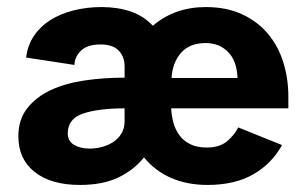

<svg xmlns="http://www.w3.org/2000/svg" viewBox="-20 -510 864 544"><path d="M779 -99Q750 -46 697.5 -16Q645 14 568 14Q510 14 464.5 -6Q419 -26 388 -64Q359 -28 315 -7Q271 14 206 14Q125 14 78.5 -22.5Q32 -59 32 -124Q32 -171 57 -203Q82 -235 123.5 -254.5Q165 -274 219.5 -282Q274 -290 333 -290V-322Q333 -349 316.5 -366.5Q300 -384 265 -384Q227 -384 209 -366Q191 -348 191 -326L54 -347Q58 -381 76 -408Q94 -435 122.5 -453Q151 -471 188.5 -480.5Q226 -490 268 -490Q313 -490 350 -477.5Q387 -465 413 -437Q475 -490 563 -490Q622 -490 666 -469.5Q710 -449 739 -414.5Q768 -380 782.5 -334Q797 -288 797 -236V-203H465Q466 -182 471.5 -162Q477 -142 488.5 -126.5Q500 -111 519 -101.5Q538 -92 566 -92Q602 -92 623 -109.5Q644 -127 655 -149ZM563 -388Q518 -388 493.5 -361Q469 -334 466 -289H653Q651 -338 626 -363Q601 -388 563 -388ZM234 -89Q253 -89 270.5 -94Q288 -99 302 -108.5Q316 -118 324.5 -132.5Q333 -147 333 -166V-203Q260 -203 216 -188.5Q172 -174 172 -132Q172 -110 190 -99.5Q208 -89 234 -89Z"/></svg>

Font: Post Grotesk Bold
Style: Bold
Weight: 700
Version: Version 1.0